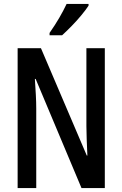

<svg xmlns="http://www.w3.org/2000/svg" viewBox="-20 -960 625 980"><path d="M515 0H396L162 -557H158Q161 -513 163 -475Q165 -437 165 -406V0H70V-714H189L423 -166H426Q424 -212 422.5 -249.5Q421 -287 421 -316V-714H515ZM432 -931Q419 -911 395.5 -882.5Q372 -854 345 -826.5Q318 -799 297 -780H233V-792Q261 -832 282.5 -869Q304 -906 320 -940H432Z"/></svg>

Font: Noto Sans Thai ExtCond Med
Style: Regular
Weight: 500
Width: 2
Designer: Monotype Design Team
Foundry: Monotype Imaging Inc.
Version: Version 2.002; ttfautohint (v1.8.4.7-5d5b)